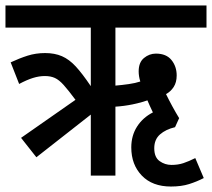

<svg xmlns="http://www.w3.org/2000/svg" viewBox="-20 -642 775 702"><path d="M113 -67 57 -138 256 -277Q230 -312 213 -331Q196 -350 180.5 -357Q165 -364 144 -364Q123 -364 100.5 -357Q78 -350 50 -335L19 -414Q51 -429 81 -438.5Q111 -448 145 -448Q180 -448 206.5 -436.5Q233 -425 257 -399Q281 -373 312 -327V-541H0V-622H735V-541H402V-329Q426 -331 450.5 -334.5Q475 -338 493 -344Q487 -363 487 -381Q487 -414 506.5 -430Q526 -446 550 -446Q588 -446 607 -422.5Q626 -399 626 -366Q626 -341 615 -324Q604 -307 587 -298Q610 -251 635 -210L620 -177Q586 -169 565 -150.5Q544 -132 544 -100Q544 -67 563.5 -53Q583 -39 607 -39Q631 -39 650.5 -45.5Q670 -52 694 -64L725 9Q700 22 671.5 31Q643 40 605 40Q537 40 498.5 0Q460 -40 460 -103Q460 -146 481 -179Q502 -212 539 -231Q533 -243 528 -254.5Q523 -266 519 -275Q497 -267 465.5 -260.5Q434 -254 402 -252V0H312V-223Z"/></svg>

Font: Noto Sans Devanagari UI Condensed Medium
Style: Regular
Weight: 500
Width: 3
Designer: Jelle Bosma - Monotype Design Team
Foundry: Monotype Imaging Inc.
Version: Version 2.003